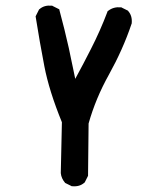

<svg xmlns="http://www.w3.org/2000/svg" viewBox="-20 -517 540 674"><path d="M230 135.7 210.4 126 208.5 125 207.5 123.5Q201.7 116.7 198 108.4Q194.3 100.1 193.4 90.8V90.3V89.8L197.3 -87.9Q152.3 -198.2 135.7 -284.4Q119.1 -370.6 105.5 -456.5L105 -459.5L106.4 -462.4L116.2 -481.9L117.2 -483.9L118.7 -484.9Q135.3 -499.5 161.1 -497.1H163.1L164.6 -496.1L184.1 -486.3L188 -484.4L189 -480Q206.5 -415.5 221.7 -347.7Q225.6 -329.6 229.2 -311.5Q232.9 -293.5 236.8 -275.6Q240.7 -257.8 244.1 -240.2Q272.9 -293 299.3 -345.2Q332 -409.2 356.9 -475.1L357.9 -478L360.4 -479.5Q378.9 -493.7 404.3 -491.2H406.2L407.7 -490.2L427.2 -480.5L429.2 -479.5L430.2 -478Q444.8 -461.4 442.4 -435.5V-434.6L441.9 -433.6Q426.3 -387.2 406.2 -342.5Q386.2 -297.9 362.3 -254.9Q315.9 -171.9 291 -83.5L289.1 97.7V100.1L288.1 102.1L278.3 121.6L277.3 123.5L275.9 124.5Q259.3 139.2 233.4 136.7H231.4Z"/></svg>

Font: NaikaiFont
Style: Bold
Weight: 700
Version: Version 1.89